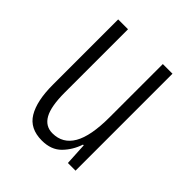

<svg xmlns="http://www.w3.org/2000/svg" viewBox="-157 -634 745 745"><g transform="rotate(45 216.0 -261.0)"><path d="M364 -532V0H322L317 -92H313Q299 -50 269.5 -20Q240 10 189 10Q123 10 94.5 -37.5Q66 -85 66 -173V-532H120V-185Q120 -109 139.5 -74Q159 -39 198 -39Q254 -39 282.5 -88Q311 -137 311 -240V-532Z"/></g></svg>

Font: Noto Sans Lao UI ExtCond Light
Style: Regular
Weight: 300
Width: 2
Designer: Monotype Design Team
Foundry: Monotype Imaging Inc.
Version: Version 2.000; ttfautohint (v1.8.4.7-5d5b)